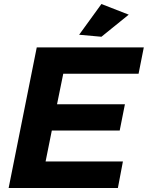

<svg xmlns="http://www.w3.org/2000/svg" viewBox="-20 -936 736 956"><path d="M485 -753 374 -763 485 -916 621 -863ZM567 0H23L163 -700H696L670 -569H295L264 -417H602L576 -286H238L207 -132H592Z"/></svg>

Font: Argentum Sans SemiBold
Style: Italic
Weight: 600
Italic angle: -11°
Designer: Julieta Ulanovsky (font), Cristiano Sobral (main changes and remaster)
Foundry: Julieta Ulanovsky (font), Cristiano Sobral (main changes and remaster)
Version: Version 2.007;June 15, 2022;FontCreator 14.0.0.2814 64-bit; 